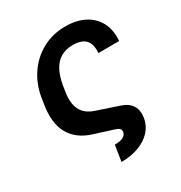

<svg xmlns="http://www.w3.org/2000/svg" viewBox="-211 -885 1153 1225"><g transform="rotate(-30 366.0 -272.5)"><path d="M327.1 191.4 345.7 74.2Q384.3 74.2 406.5 63.5Q428.7 52.7 432.1 30.8Q434.6 16.1 426 6.6Q417.5 -2.9 393.6 -10.3L255.9 -53.7Q149.9 -86.9 106 -167.2Q62 -247.6 84 -379.4L90.3 -418.9Q106 -513.7 156 -585.4Q206.1 -657.2 281.2 -697.3Q356.4 -737.3 448.2 -737.3Q530.3 -737.3 589.1 -706.5Q647.9 -675.8 677.2 -619.1Q706.5 -562.5 700.2 -484.4H546.9Q552.2 -549.8 523.2 -580.1Q494.1 -610.4 430.7 -610.8Q378.9 -610.8 342 -589.4Q305.2 -567.9 282 -525.4Q258.8 -482.9 248 -419.9L241.7 -379.4Q228 -297.4 252.7 -247.8Q277.3 -198.2 343.3 -176.3L504.9 -122.1Q556.2 -105 578.1 -69.3Q600.1 -33.7 591.8 18.6Q583 71.3 547.9 109.9Q512.7 148.4 456.3 169.7Q399.9 190.9 327.1 191.4Z"/></g></svg>

Font: Inter Tight
Style: Bold Italic
Weight: 700
Italic angle: -9.39999°
Designer: Rasmus Andersson
Foundry: rsms
Version: Version 3.004